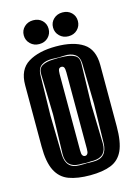

<svg xmlns="http://www.w3.org/2000/svg" viewBox="-115 -806 628 881"><g transform="rotate(-15 198.5 -365.5)"><path d="M202 12Q142 12 101.5 -3Q61 -18 40.5 -58.5Q20 -99 20 -173V-465Q20 -539 70 -569.5Q120 -600 202 -600Q284 -600 330.5 -569.5Q377 -539 377 -465V-174Q377 -99 358.5 -59Q340 -19 301 -3.5Q262 12 202 12ZM166 -45H193Q199 -45 202 -46Q204 -45 209 -45H233Q297 -45 299 -114L303 -300L299 -493Q298 -524 278.5 -537.5Q259 -551 227 -549L202 -548L172 -549Q140 -550 120.5 -537Q101 -524 100 -493L96 -300L100 -114Q102 -45 166 -45ZM193 -48 181 -49H166Q103 -51 104 -114L109 -301L104 -493Q103 -522 122 -533Q141 -544 172 -545L202 -546L227 -545Q258 -544 277 -533Q296 -522 295 -493L290 -301L295 -114Q296 -51 233 -49H219L209 -48ZM202 -80Q210 -80 214 -87Q218 -92 218 -110V-473Q218 -490 214 -497Q210 -503 202 -503Q195 -503 190 -497Q186 -490 186 -473V-110Q186 -92 190 -87Q194 -80 202 -80ZM271 -630Q246 -630 229 -646.5Q212 -663 212 -687Q212 -711 229 -727Q246 -743 271 -743Q297 -743 313.5 -727Q330 -711 330 -687Q330 -663 313.5 -646.5Q297 -630 271 -630ZM132 -630Q107 -630 90 -646.5Q73 -663 73 -687Q73 -711 90 -727Q107 -743 132 -743Q158 -743 174.5 -727Q191 -711 191 -687Q191 -663 174.5 -646.5Q158 -630 132 -630Z"/></g></svg>

Font: Alumni Sans Inline One
Style: Regular
Weight: 400
Designer: Robert E. Leuschke
Foundry: Robert E. Leuschke
Version: Version 1.100; ttfautohint (v1.8.3)